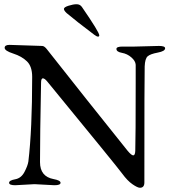

<svg xmlns="http://www.w3.org/2000/svg" viewBox="-20 -870 810 907"><path d="M449 -703Q449 -697 443 -697Q437 -697 425 -706Q340 -770 295 -808Q282 -820 282 -828Q282 -836 304 -843Q326 -850 342 -850Q358 -850 367 -837Q449 -718 449 -703ZM25 -658 179 -653Q190 -653 203 -635.5Q216 -618 390.5 -398.5Q565 -179 583 -157.5Q601 -136 609.5 -136Q618 -136 619 -157Q621 -221 621 -477V-564Q620 -582 600.5 -599Q581 -616 555.5 -620.5Q530 -625 530 -639Q530 -650 559 -650H616L731 -653Q760 -653 760 -642Q760 -628 725 -621.5Q690 -615 677.5 -604Q665 -593 663.5 -556.5Q662 -520 662 -8Q662 17 641 17Q630 17 606 0.5Q582 -16 557.5 -49.5Q533 -83 204 -484Q191 -500 182.5 -500Q174 -500 174 -479Q169 -231 169 -104Q169 -36 233 -24Q266 -18 266 -6.5Q266 5 237 5L143 0L52 5Q23 5 23 -6.5Q23 -18 51.5 -23Q80 -28 95.5 -57.5Q111 -87 114 -107Q132 -257 132 -507Q132 -556 107.5 -580Q83 -604 42.5 -617Q2 -630 2 -644Q2 -658 25 -658Z"/></svg>

Font: EB Garamond
Style: Regular
Weight: 400
Version: Version 0.012